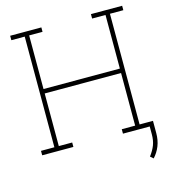

<svg xmlns="http://www.w3.org/2000/svg" viewBox="-128 -815 990 1103"><g transform="rotate(-15 367.5 -264.0)"><path d="M34.7 0V-26.4H114.3V-684.6H34.7V-710.9H220.2V-684.6H140.6V-365.7H594.7V-684.6H515.1V-710.9H700.7V-684.6H621.1V-26.4H700.7V0H515.1V-26.4H594.7V-339.4H140.6V-26.4H220.2V0ZM648.9 183.1 630.9 167.5Q653.3 137.7 663.8 110.1Q674.3 82.5 674.3 46.4V-19H700.7V45.4Q700.7 88.4 687 122.6Q673.3 156.7 648.9 183.1Z"/></g></svg>

Font: Roboto Slab Thin
Style: Regular
Weight: 100
Designer: Google
Version: Version 2.000; ttfautohint (v1.8.1.43-b0c9)